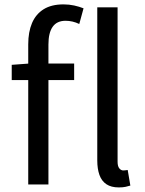

<svg xmlns="http://www.w3.org/2000/svg" viewBox="-20 -829 650 863"><path d="M106.9 0V-630Q106.9 -685.2 123.9 -725.3Q141 -765.4 176.1 -787.4Q211.2 -809.3 265.2 -809.3Q290.3 -809.3 313.4 -804.3Q336.5 -799.2 355.5 -791.6L336.3 -721.2Q306.3 -735.6 274.7 -735.6Q235.9 -735.6 216.8 -708.7Q197.7 -681.7 197.7 -628.9V0ZM32.7 -469V-537.6L111.2 -543.4H313.3V-469ZM513.9 13.4Q479.7 13.4 458.3 -0.9Q436.8 -15.3 427 -42.6Q417.2 -69.9 417.2 -108.1V-796H508.5V-102.1Q508.5 -81.5 516.3 -72.2Q524 -62.9 534 -62.9Q537.8 -62.9 542.1 -63.4Q546.4 -63.9 554 -64.9L565.9 5.1Q556.6 8 544.6 10.7Q532.7 13.4 513.9 13.4Z"/></svg>

Font: Noto Sans SC Thin
Style: Regular
Weight: 100
Designer: Ryoko NISHIZUKA 西塚涼子 (kana, bopomofo & ideographs); Paul D. Hunt (Latin, Greek & Cyrillic); Sandoll Communications 산돌커뮤니
Foundry: Adobe
Version: Version 2.004-H2;hotconv 1.0.118;makeotfexe 2.5.65603